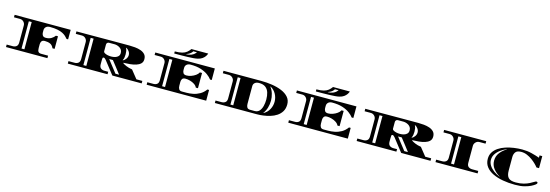

<svg xmlns="http://www.w3.org/2000/svg" viewBox="31 -1979 9198 3211"><g transform="rotate(15 4630.0 -374.0)"><path d="M73 0V-43H178Q215 -43 241 -63Q267 -83 267 -132V-425Q267 -462 241 -488.5Q215 -515 178 -515H73V-558H1043V-393H1016Q999 -414 976 -435.5Q953 -457 917.5 -475Q882 -493 828.5 -504Q775 -515 697 -515Q654 -515 629.5 -492.5Q605 -470 605 -435V-394Q605 -368 619.5 -344.5Q634 -321 676 -321Q730 -321 769.5 -344.5Q809 -368 830 -399H866V-181H829Q808 -231 769 -248.5Q730 -266 676 -266Q634 -266 619.5 -243Q605 -220 605 -193V-127Q605 -81 620 -62Q635 -43 673 -43H790V0ZM330 -43H380V-515H330Z M1143 0V-43H1249Q1287 -43 1313 -63Q1339 -83 1339 -132V-425Q1339 -462 1313 -488.5Q1287 -515 1249 -515H1143V-558Q1143 -558 1176 -558Q1209 -558 1265.5 -558Q1322 -558 1394 -558Q1466 -558 1546 -558.5Q1626 -559 1705 -559Q1784 -559 1854.5 -559Q1925 -559 1978.5 -559Q2032 -559 2059 -559Q2106 -559 2158.5 -554Q2211 -549 2257 -533Q2303 -517 2332 -485.5Q2361 -454 2361 -401Q2361 -353 2331.5 -324.5Q2302 -296 2254 -281Q2206 -266 2149 -260.5Q2092 -255 2037 -254V-248Q2055 -233 2099.5 -213.5Q2144 -194 2206 -184L2319 -43H2422V0H1914L1743 -219Q1743 -219 1735.5 -227.5Q1728 -236 1718 -244.5Q1708 -253 1698 -253Q1682 -253 1679.5 -239Q1677 -225 1677 -195V-132Q1677 -83 1703 -63Q1729 -43 1766 -43H1831V0ZM1401 -43H1452V-515H1401ZM1811 -302Q1847 -302 1879.5 -311.5Q1912 -321 1932.5 -342.5Q1953 -364 1953 -400Q1953 -433 1938.5 -455Q1924 -477 1902 -490Q1880 -503 1857 -509Q1834 -515 1817 -515H1717Q1701 -515 1689 -503Q1677 -491 1677 -474V-354Q1677 -340 1696.5 -328Q1716 -316 1746.5 -309Q1777 -302 1811 -302ZM2019 -291Q2048 -304 2069.5 -335Q2091 -366 2091 -400Q2091 -435 2069.5 -465.5Q2048 -496 2019 -509L2015 -506Q2028 -484 2032.5 -456.5Q2037 -429 2037 -400Q2037 -372 2032.5 -344.5Q2028 -317 2015 -294ZM1956 -43H2019Q1979 -96 1938 -148.5Q1897 -201 1856 -253H1792Z M2508 0V-43H2613Q2651 -43 2676.5 -62.5Q2702 -82 2702 -131V-426Q2702 -462 2676.5 -488.5Q2651 -515 2613 -515H2508V-558H3539V-358H3510Q3483 -395 3434.5 -431Q3386 -467 3311.5 -491Q3237 -515 3132 -515Q3089 -515 3064.5 -492.5Q3040 -470 3040 -435V-395Q3040 -369 3054 -345.5Q3068 -322 3111 -322Q3148 -322 3190 -336.5Q3232 -351 3266.5 -376Q3301 -401 3315 -430H3352V-166H3315Q3301 -198 3266.5 -220.5Q3232 -243 3190 -254.5Q3148 -266 3111 -266Q3068 -266 3054 -243Q3040 -220 3040 -193V-126Q3040 -89 3055 -66Q3070 -43 3108 -43H3185Q3240 -43 3299 -54.5Q3358 -66 3413 -97Q3468 -128 3510 -186H3539V0ZM2764 -43H2815V-515H2764ZM2818 -624V-660Q2896 -660 2944 -673Q2992 -686 3022 -710.5Q3052 -735 3077 -770H3368Q3368 -770 3362 -754.5Q3356 -739 3340.5 -717Q3325 -695 3296 -674Q3267 -653 3220 -642Q3191 -635 3145.5 -631.5Q3100 -628 3049.5 -626.5Q2999 -625 2952 -624.5Q2905 -624 2872 -624ZM3016 -663Q3068 -666 3101.5 -680Q3135 -694 3154 -712Q3173 -730 3181 -742H3117Q3108 -724 3090 -708.5Q3072 -693 3051.5 -682.5Q3031 -672 3016 -667Z M3689 0V-43H3794Q3831 -43 3857.5 -63Q3884 -83 3884 -132V-426Q3884 -462 3857.5 -488.5Q3831 -515 3794 -515H3689V-558H4341Q4439 -558 4532.5 -543.5Q4626 -529 4701 -497.5Q4776 -466 4820.5 -415Q4865 -364 4865 -290Q4865 -218 4834.5 -167.5Q4804 -117 4754 -84Q4704 -51 4644 -33Q4584 -15 4525 -7.5Q4466 0 4418 0ZM3947 -42H3996V-515H3947ZM4289 -43H4366Q4418 -43 4448 -77Q4478 -111 4491.5 -165Q4505 -219 4505 -278Q4505 -345 4488.5 -398.5Q4472 -452 4431 -483.5Q4390 -515 4318 -515Q4272 -515 4246 -493Q4220 -471 4220 -435V-126Q4220 -89 4235 -66Q4250 -43 4289 -43ZM4519 -49Q4582 -84 4615.5 -146Q4649 -208 4649 -278Q4649 -348 4615.5 -410Q4582 -472 4519 -507L4515 -504Q4550 -459 4568 -399.5Q4586 -340 4586 -278Q4586 -216 4568 -156.5Q4550 -97 4515 -52Z M4960 0V-43H5065Q5103 -43 5128.5 -62.5Q5154 -82 5154 -131V-426Q5154 -462 5128.5 -488.5Q5103 -515 5065 -515H4960V-558H5991V-358H5962Q5935 -395 5886.5 -431Q5838 -467 5763.5 -491Q5689 -515 5584 -515Q5541 -515 5516.5 -492.5Q5492 -470 5492 -435V-395Q5492 -369 5506 -345.5Q5520 -322 5563 -322Q5600 -322 5642 -336.5Q5684 -351 5718.5 -376Q5753 -401 5767 -430H5804V-166H5767Q5753 -198 5718.5 -220.5Q5684 -243 5642 -254.5Q5600 -266 5563 -266Q5520 -266 5506 -243Q5492 -220 5492 -193V-126Q5492 -89 5507 -66Q5522 -43 5560 -43H5637Q5692 -43 5751 -54.5Q5810 -66 5865 -97Q5920 -128 5962 -186H5991V0ZM5216 -43H5267V-515H5216ZM5270 -624V-660Q5348 -660 5396 -673Q5444 -686 5474 -710.5Q5504 -735 5529 -770H5820Q5820 -770 5814 -754.5Q5808 -739 5792.5 -717Q5777 -695 5748 -674Q5719 -653 5672 -642Q5643 -635 5597.5 -631.5Q5552 -628 5501.5 -626.5Q5451 -625 5404 -624.5Q5357 -624 5324 -624ZM5468 -663Q5520 -666 5553.5 -680Q5587 -694 5606 -712Q5625 -730 5633 -742H5569Q5560 -724 5542 -708.5Q5524 -693 5503.5 -682.5Q5483 -672 5468 -667Z M6144 0V-43H6250Q6288 -43 6314 -63Q6340 -83 6340 -132V-425Q6340 -462 6314 -488.5Q6288 -515 6250 -515H6144V-558Q6144 -558 6177 -558Q6210 -558 6266.5 -558Q6323 -558 6395 -558Q6467 -558 6547 -558.5Q6627 -559 6706 -559Q6785 -559 6855.5 -559Q6926 -559 6979.5 -559Q7033 -559 7060 -559Q7107 -559 7159.5 -554Q7212 -549 7258 -533Q7304 -517 7333 -485.5Q7362 -454 7362 -401Q7362 -353 7332.5 -324.5Q7303 -296 7255 -281Q7207 -266 7150 -260.5Q7093 -255 7038 -254V-248Q7056 -233 7100.5 -213.5Q7145 -194 7207 -184L7320 -43H7423V0H6915L6744 -219Q6744 -219 6736.5 -227.5Q6729 -236 6719 -244.5Q6709 -253 6699 -253Q6683 -253 6680.5 -239Q6678 -225 6678 -195V-132Q6678 -83 6704 -63Q6730 -43 6767 -43H6832V0ZM6402 -43H6453V-515H6402ZM6812 -302Q6848 -302 6880.5 -311.5Q6913 -321 6933.5 -342.5Q6954 -364 6954 -400Q6954 -433 6939.5 -455Q6925 -477 6903 -490Q6881 -503 6858 -509Q6835 -515 6818 -515H6718Q6702 -515 6690 -503Q6678 -491 6678 -474V-354Q6678 -340 6697.5 -328Q6717 -316 6747.5 -309Q6778 -302 6812 -302ZM7020 -291Q7049 -304 7070.5 -335Q7092 -366 7092 -400Q7092 -435 7070.5 -465.5Q7049 -496 7020 -509L7016 -506Q7029 -484 7033.5 -456.5Q7038 -429 7038 -400Q7038 -372 7033.5 -344.5Q7029 -317 7016 -294ZM6957 -43H7020Q6980 -96 6939 -148.5Q6898 -201 6857 -253H6793Z M7509 0V-43H7615Q7652 -43 7678.5 -62.5Q7705 -82 7705 -131V-425Q7705 -461 7678.5 -488Q7652 -515 7615 -515H7509V-558H8238V-515H8132Q8095 -515 8068.5 -488Q8042 -461 8042 -425V-131Q8042 -82 8068.5 -62.5Q8095 -43 8132 -43H8238V0ZM7767 -43H7818V-515H7767Z M8888 22Q8778 22 8679 4.5Q8580 -13 8503.5 -49.5Q8427 -86 8383 -143.5Q8339 -201 8339 -281Q8339 -346 8369.5 -395Q8400 -444 8453 -479.5Q8506 -515 8573 -537Q8640 -559 8713.5 -569.5Q8787 -580 8858 -580Q8943 -580 9020 -561Q9097 -542 9161 -519V-559H9208V-351H9163Q9148 -372 9116.5 -403.5Q9085 -435 9043 -465.5Q9001 -496 8952.5 -516.5Q8904 -537 8854 -537Q8781 -537 8754.5 -502Q8728 -467 8728 -415V-180Q8728 -95 8764 -57Q8800 -19 8891 -19Q8969 -19 9026.5 -34.5Q9084 -50 9124 -71Q9164 -92 9188.5 -107.5Q9213 -123 9224 -123Q9230 -123 9238.5 -119Q9247 -115 9247 -103Q9247 -90 9223.5 -72Q9200 -54 9157 -32Q9114 -11 9050 5.5Q8986 22 8888 22ZM8604 -42 8606 -46Q8541 -83 8495 -142Q8449 -201 8449 -279Q8449 -358 8495 -417Q8541 -476 8606 -513L8604 -517Q8548 -494 8500 -458.5Q8452 -423 8423 -377.5Q8394 -332 8394 -279Q8394 -227 8423 -181.5Q8452 -136 8500 -100.5Q8548 -65 8604 -42Z"/></g></svg>

Font: Diplomata SC
Style: Regular
Weight: 400
Designer: Eduardo Rodriguez Tunni
Foundry: Eduardo Rodriguez Tunni
Version: Version 1.002; ttfautohint (v1.8.4.7-5d5b);gftools[0.9.23]